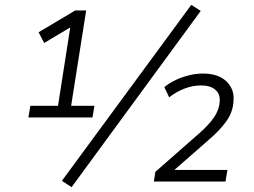

<svg xmlns="http://www.w3.org/2000/svg" viewBox="-20 -748 1047 791"><path d="M97 -264 105 -312H219L273 -658H308L162 -571L139 -615L290 -705H335L273 -312H369L361 -264ZM275 23 235 -3 768 -728 807 -703ZM614 0 620 -40 800 -198Q839 -232 861 -263.5Q883 -295 885 -329Q888 -360 867.5 -378Q847 -396 808 -396Q774 -396 740 -383Q706 -370 677 -347L657 -389Q679 -407 705 -419Q731 -431 759.5 -438Q788 -445 817 -445Q859 -445 887.5 -430.5Q916 -416 930.5 -390.5Q945 -365 942 -332Q940 -287 912.5 -248.5Q885 -210 839 -171L686 -37V-48H917L909 0Z"/></svg>

Font: Nunito Sans 10pt Light
Style: Italic
Weight: 300
Italic angle: -9°
Designer: Vernon Adams
Foundry: Vernon Adams
Version: Version 3.101;gftools[0.9.27]